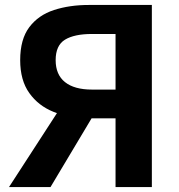

<svg xmlns="http://www.w3.org/2000/svg" viewBox="-20 -761 729 781"><path d="M450 0V-279.6H333.4Q259.3 -281.3 197.7 -306Q136 -330.7 99.1 -382.6Q62.1 -434.4 62.1 -516.4Q62.1 -601.3 99.2 -650.5Q136.3 -699.7 199.8 -720.3Q263.3 -740.8 340.6 -740.8H597.7V0ZM354.3 -396.6H450V-622.8H354.3Q282.4 -622.8 244.4 -599.6Q206.4 -576.4 206.4 -516.4Q206.4 -457.3 244.4 -427Q282.4 -396.6 354.3 -396.6ZM16.6 0 271.8 -393.7 375.4 -317.9 185.4 0Z"/></svg>

Font: Shanggu Sans SC VF
Style: Regular
Weight: 250
Designer: GuiWonder
Version: Version 1.021